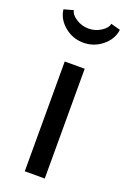

<svg xmlns="http://www.w3.org/2000/svg" viewBox="-139 -678 480 723"><g transform="rotate(20 101.0 -316.5)"><path d="M0 0ZM60.1 -439.9H140.1V0H60.1ZM176.3 -633.3 214.4 -623Q210 -585 177 -557.6Q144 -530.3 101.1 -530.3Q58.1 -530.3 25.4 -557.6Q-7.3 -585 -11.7 -623L26.4 -633.3Q28.8 -616.2 51.5 -601.6Q74.2 -586.9 101.3 -586.9Q128.4 -586.9 151.1 -601.6Q173.8 -616.2 176.3 -633.3Z"/></g></svg>

Font: Pfennig
Style: Medium
Weight: 500
Version: Version 20120410 ; ttfautohint (v0.8)